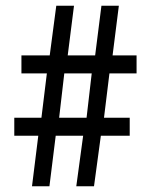

<svg xmlns="http://www.w3.org/2000/svg" viewBox="-20 -652 528 672"><path d="M187 -240 205 -395H301L283 -240ZM92 0H153L175 -177H271L247 0H309L333 -177H434V-240H344L363 -395H458V-458H374L396 -632H335L313 -458H217L239 -632H177L154 -458H55V-395H144L125 -240H30V-177H114Z"/></svg>

Font: Noto Sans Devanagari Extra Condensed
Style: Regular
Weight: 400
Width: 2
Designer: Monotype Design Team
Foundry: Monotype Imaging Inc.
Version: 1.000